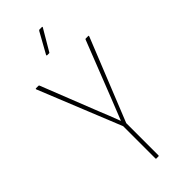

<svg xmlns="http://www.w3.org/2000/svg" viewBox="-269 -889 933 933"><g transform="rotate(-45 197.0 -422.5)"><path d="M189 0Q187 0 187 -4V-225L15 -650Q14 -653 15 -654Q16 -655 18 -655H34Q38 -655 39 -652L154 -361Q165 -334 176 -306.5Q187 -279 197 -252H198Q209 -279 219.5 -306Q230 -333 241 -360L356 -653Q357 -655 361 -655H376Q379 -655 379.5 -654Q380 -653 379 -650L208 -225V-4Q208 0 205 0ZM169 -730Q168 -730 167 -731.5Q166 -733 167 -735L226 -841Q229 -845 232 -845H248Q250 -845 251 -843.5Q252 -842 250 -840L187 -733Q186 -730 183 -730Z"/></g></svg>

Font: Sofia Sans Condensed Thin
Style: Regular
Weight: 250
Version: Version 4.100